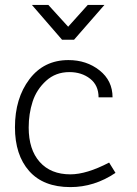

<svg xmlns="http://www.w3.org/2000/svg" viewBox="-20 -757 560 783"><path d="M282 -595H233L110 -737H177L258 -648L338 -737H406ZM425 -94 451 -52Q365 6 267 6Q157 6 99 -59.5Q41 -125 41 -238Q41 -356 100 -434Q159 -512 259 -512Q333 -512 386 -470Q439 -428 439 -360H382Q382 -409 347.5 -436Q313 -463 263 -463Q207 -463 168 -427.5Q129 -392 113 -342.5Q97 -293 97 -237Q97 -147 142 -96.5Q187 -46 267 -46Q333 -46 425 -94Z"/></svg>

Font: Bellota
Style: Regular
Weight: 400
Designer: Kemie Guaida
Foundry: Kemie Guaida
Version: Version 1.000;PS 002.000;hotconv 1.0.70;makeotf.lib2.5.58329